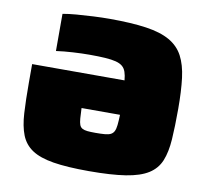

<svg xmlns="http://www.w3.org/2000/svg" viewBox="-78 -784 963 880"><g transform="rotate(10 403.5 -344.0)"><path d="M389 8Q288 8 224 -2.5Q160 -13 124 -37Q88 -61 72 -101.5Q56 -142 52.5 -202Q49 -262 49 -344V-430H479Q477 -453 471.5 -469Q466 -485 454.5 -494.5Q443 -504 423.5 -509Q404 -514 374 -516Q344 -518 301 -518Q267 -518 224 -515.5Q181 -513 146 -508V-681Q173 -686 210 -689Q247 -692 287.5 -694Q328 -696 363 -696Q465 -696 533.5 -686Q602 -676 644 -652Q686 -628 707.5 -587.5Q729 -547 736.5 -487Q744 -427 744 -344Q744 -262 740 -202Q736 -142 719.5 -101.5Q703 -61 665 -37Q627 -13 560.5 -2.5Q494 8 389 8ZM389 -170Q415 -170 432.5 -171.5Q450 -173 460 -178Q470 -183 475.5 -193.5Q481 -204 483 -223Q485 -242 486 -271H307Q308 -242 309.5 -223Q311 -204 315 -193.5Q319 -183 328 -178Q337 -173 351.5 -171.5Q366 -170 389 -170Z"/></g></svg>

Font: Saira Expanded Black
Style: Regular
Weight: 900
Width: 7
Designer: Hector Gatti with collaboration of the Omnibus-Type team
Foundry: Omnibus-Type
Version: Version 1.101